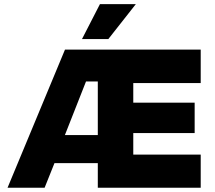

<svg xmlns="http://www.w3.org/2000/svg" viewBox="-20 -884 1010 904"><path d="M619.5 -864.5 490 -700H366L450.5 -864.5ZM925 -650.5V-493H607.5V-400.5H896.5V-257.5H607.5V-156H925V0H440.5V-116H236.5L190 0H15.5L286 -650.5ZM285.5 -248H440.5V-500.5H385Z"/></svg>

Font: Overused Grotesk ExtraBold
Style: Regular
Weight: 800
Version: Version 0.004